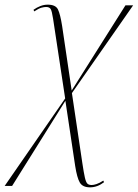

<svg xmlns="http://www.w3.org/2000/svg" viewBox="-79 -559 592 825"><path d="M-59 240 201 -136 149 -479Q144 -512 138.5 -520.5Q133 -529 119 -529Q111 -529 99.5 -526Q88 -523 68 -510L65 -517Q79 -527 94.5 -533Q110 -539 126 -539Q160 -539 170 -518.5Q180 -498 188 -447L229 -170L460 -536H493L230 -159L275 143Q281 183 285.5 203Q290 223 296 229.5Q302 236 315 236Q323 236 335.5 232Q348 228 365 217L368 224Q339 246 308 246Q276 246 264 225.5Q252 205 244 154L202 -126L-27 240Z"/></svg>

Font: Noto Serif Display SemiCondensed Thin
Style: Italic
Weight: 100
Width: 4
Italic angle: -12°
Designer: Monotype Design Team
Foundry: Monotype Imaging Inc.
Version: Version 2.009